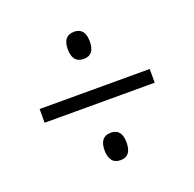

<svg xmlns="http://www.w3.org/2000/svg" viewBox="-89 -641 638 631"><g transform="rotate(-20 230.5 -325.5)"><path d="M231 -455Q192 -455 192 -503Q192 -550 231 -550Q269 -550 269 -502Q269 -455 231 -455ZM38 -302V-350H423V-302ZM231 -101Q211 -101 201.5 -114Q192 -127 192 -149Q192 -197 231 -197Q269 -197 269 -149Q269 -101 231 -101Z"/></g></svg>

Font: Noto Sans Telugu Condensed Light
Style: Regular
Weight: 300
Width: 3
Designer: Jelle Bosma - Monotype Design Team
Foundry: Monotype Imaging Inc.
Version: Version 2.005; ttfautohint (v1.8.4.7-5d5b)